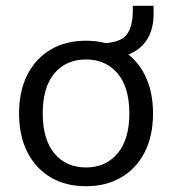

<svg xmlns="http://www.w3.org/2000/svg" viewBox="-20 -636 596 665"><path d="M278 9Q207 9 155 -22Q103 -53 74.5 -109.5Q46 -166 46 -243Q46 -320 74.5 -376.5Q103 -433 155 -464Q207 -495 278 -495Q348 -495 400.5 -464Q453 -433 481.5 -376.5Q510 -320 510 -243Q510 -166 481.5 -109.5Q453 -53 400.5 -22Q348 9 278 9ZM278 -56Q346 -56 387 -104.5Q428 -153 428 -243Q428 -334 387 -382Q346 -430 278 -430Q209 -430 168.5 -382Q128 -334 128 -243Q128 -153 168.5 -104.5Q209 -56 278 -56ZM372 -436 330 -464V-486Q394 -487 417 -514Q440 -541 440 -600V-616H512V-588Q512 -520 475 -480.5Q438 -441 372 -436Z"/></svg>

Font: Nunito Sans
Style: Regular
Weight: 400
Designer: Vernon Adams
Foundry: Vernon Adams
Version: Version 3.101; ttfautohint (v1.8.4.7-5d5b);gftools[0.9.27]